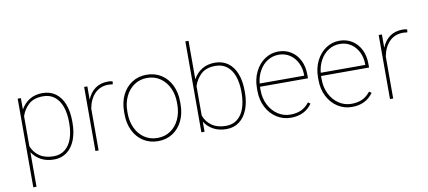

<svg xmlns="http://www.w3.org/2000/svg" viewBox="-81 -1053 3474 1560"><g transform="rotate(-10 1656.0 -273.5)"><path d="M109.4 -82.5V203.1H83V-528.3H109.4V-434.1Q136.7 -482.9 181.6 -510.5Q226.6 -538.1 288.6 -538.1Q350.6 -538.1 395.5 -505.9Q440.4 -473.6 464.1 -413.1Q487.8 -352.5 487.8 -269V-259.3Q487.8 -178.7 464.1 -117.9Q440.4 -57.1 395.8 -23.7Q351.1 9.8 289.6 9.8Q227.5 9.8 181.6 -15.4Q135.7 -40.5 109.4 -82.5ZM109.4 -378.4V-131.3Q129.4 -79.1 174.8 -47.9Q220.2 -16.6 290 -16.6Q346.2 -16.6 384.5 -47.4Q422.9 -78.1 441.9 -132.8Q460.9 -187.5 460.9 -259.3V-269.5Q460.9 -340.8 441.7 -395.5Q422.4 -450.2 383.8 -481Q345.2 -511.7 289.1 -511.7Q212.9 -511.7 170.2 -473.4Q127.4 -435.1 109.4 -378.4Z M830.1 -512.2Q759.3 -512.2 715.3 -466.6Q671.4 -420.9 657.7 -345.7V0H631.3V-528.3H657.7V-418.5Q680.2 -475.6 723.6 -506.8Q767.1 -538.1 830.1 -538.1Q851.1 -538.1 867.2 -532.7L864.3 -509.3Z M916 -274.4Q916 -351.1 945.3 -411.1Q974.6 -471.2 1027.1 -504.6Q1079.6 -538.1 1147 -538.1Q1215.3 -538.1 1267.8 -504.6Q1320.3 -471.2 1349.4 -411.1Q1378.4 -351.1 1378.4 -274.4V-253.9Q1378.4 -177.2 1349.4 -117.2Q1320.3 -57.1 1268.1 -23.7Q1215.8 9.8 1147.9 9.8Q1080.1 9.8 1027.3 -23.7Q974.6 -57.1 945.3 -117.2Q916 -177.2 916 -253.9ZM942.4 -253.9Q942.4 -189.9 967.3 -135.5Q992.2 -81.1 1038.8 -48.8Q1085.4 -16.6 1147.9 -16.6Q1210 -16.6 1256.3 -48.8Q1302.7 -81.1 1327.4 -135.5Q1352.1 -189.9 1352.1 -253.9V-274.4Q1352.1 -337.4 1327.4 -391.6Q1302.7 -445.8 1256.1 -478.8Q1209.5 -511.7 1147 -511.7Q1085 -511.7 1038.3 -478.8Q991.7 -445.8 967 -391.6Q942.4 -337.4 942.4 -274.4Z M1910.2 -259.3Q1910.2 -178.7 1886.5 -117.9Q1862.8 -57.1 1818.1 -23.7Q1773.4 9.8 1711.9 9.8Q1649.9 9.8 1604 -15.4Q1558.1 -40.5 1531.7 -83.5V0H1505.4V-750H1531.7V-432.6Q1558.1 -481.9 1603.5 -510Q1648.9 -538.1 1710.9 -538.1Q1772.9 -538.1 1817.9 -505.9Q1862.8 -473.6 1886.5 -413.1Q1910.2 -352.5 1910.2 -269ZM1531.7 -376V-133.8Q1550.8 -80.6 1596.4 -48.6Q1642.1 -16.6 1712.4 -16.6Q1768.1 -16.6 1806.4 -47.1Q1844.7 -77.6 1863.5 -131.8Q1882.3 -186 1882.8 -256.8V-269.5Q1882.8 -340.8 1863.8 -395.5Q1844.7 -450.2 1806.2 -481Q1767.6 -511.7 1711.4 -511.7Q1634.3 -511.7 1592 -472.4Q1549.8 -433.1 1531.7 -376Z M2418.9 -75.7Q2358.9 9.8 2243.7 9.8Q2179.7 9.8 2126.7 -23.9Q2073.7 -57.6 2043 -117.7Q2012.2 -177.7 2012.2 -252.9V-274.4Q2012.2 -349.6 2042 -409.9Q2071.8 -470.2 2122.6 -504.2Q2173.3 -538.1 2233.9 -538.1Q2292 -538.1 2337.6 -509.8Q2383.3 -481.4 2408.9 -430.2Q2434.6 -378.9 2434.6 -312.5V-281.7H2038.6V-252.9Q2038.6 -188 2065.4 -133.8Q2092.3 -79.6 2139.4 -47.9Q2186.5 -16.1 2243.7 -16.1Q2292.5 -16.1 2330.6 -32.5Q2368.7 -48.8 2400.4 -88.9ZM2040.5 -308.1H2408.2V-314.5Q2408.2 -367.7 2386.5 -412.8Q2364.7 -458 2325 -484.9Q2285.2 -511.7 2233.9 -511.7Q2181.6 -511.7 2139.9 -485.1Q2098.1 -458.5 2072.3 -412.1Q2046.4 -365.7 2040.5 -308.1Z M2922.9 -75.7Q2862.8 9.8 2747.6 9.8Q2683.6 9.8 2630.6 -23.9Q2577.6 -57.6 2546.9 -117.7Q2516.1 -177.7 2516.1 -252.9V-274.4Q2516.1 -349.6 2545.9 -409.9Q2575.7 -470.2 2626.5 -504.2Q2677.2 -538.1 2737.8 -538.1Q2795.9 -538.1 2841.6 -509.8Q2887.2 -481.4 2912.8 -430.2Q2938.5 -378.9 2938.5 -312.5V-281.7H2542.5V-252.9Q2542.5 -188 2569.3 -133.8Q2596.2 -79.6 2643.3 -47.9Q2690.4 -16.1 2747.6 -16.1Q2796.4 -16.1 2834.5 -32.5Q2872.6 -48.8 2904.3 -88.9ZM2544.4 -308.1H2912.1V-314.5Q2912.1 -367.7 2890.4 -412.8Q2868.7 -458 2828.9 -484.9Q2789.1 -511.7 2737.8 -511.7Q2685.5 -511.7 2643.8 -485.1Q2602.1 -458.5 2576.2 -412.1Q2550.3 -365.7 2544.4 -308.1Z M3260.3 -512.2Q3189.5 -512.2 3145.5 -466.6Q3101.6 -420.9 3087.9 -345.7V0H3061.5V-528.3H3087.9V-418.5Q3110.4 -475.6 3153.8 -506.8Q3197.3 -538.1 3260.3 -538.1Q3281.2 -538.1 3297.4 -532.7L3294.4 -509.3Z"/></g></svg>

Font: Mardoto Thin
Style: Regular
Weight: 250
Designer: Christian Robertson, Vahan Hovhannisyan
Foundry: Google
Version: Version 1.000